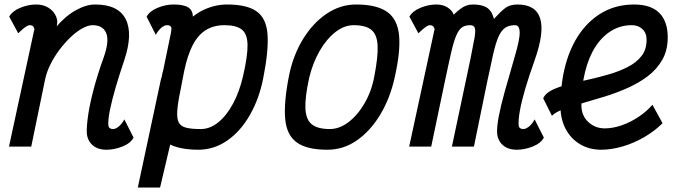

<svg xmlns="http://www.w3.org/2000/svg" viewBox="-20 -652 3040 854"><path d="M533 -121 574 -40Q561 -15 525 -0.5Q489 14 454 14Q414 14 391 -7Q368 -28 366 -62Q365 -91 372 -139.5Q379 -188 396 -253Q413 -318 441 -396Q467 -469 452.5 -504.5Q438 -540 392 -540Q372 -540 346.5 -526Q321 -512 295 -487.5Q269 -463 245.5 -432Q222 -401 204.5 -366Q187 -331 180 -296L119 0H20L130 -509Q130 -512 132 -516.5Q134 -521 132 -526Q130 -533 125.5 -536.5Q121 -540 113 -540Q105 -540 94.5 -533Q84 -526 61 -504L21 -578Q35 -603 70.5 -617.5Q106 -632 141 -632Q173 -632 196.5 -617Q220 -602 230 -577.5Q240 -553 229 -525L226 -528Q270 -580 316.5 -606Q363 -632 403 -632Q506 -632 539 -567Q572 -502 533 -385Q511 -320 494.5 -263.5Q478 -207 469 -163Q460 -119 462 -93Q463 -86 468.5 -82Q474 -78 482 -78Q495 -78 509 -90Q523 -102 533 -121Z M990 -632Q1079 -632 1122 -601Q1165 -570 1170 -498.5Q1175 -427 1151 -305Q1133 -213 1091.5 -140.5Q1050 -68 991 -27Q932 14 862 14Q834 14 810.5 11Q787 8 769 3Q751 -2 737 -9L692 182H593L693 -286Q694 -291 695.5 -297.5Q697 -304 700 -313Q701 -316 701.5 -321.5Q702 -327 705 -335L741 -509Q741 -513 741.5 -517Q742 -521 743 -526Q742 -533 737 -536.5Q732 -540 724 -540Q711 -540 697.5 -528.5Q684 -517 673 -497L632 -578Q646 -603 681.5 -617.5Q717 -632 752 -632Q796 -632 816.5 -619.5Q837 -607 838 -578Q860 -596 885.5 -608Q911 -620 937.5 -626Q964 -632 990 -632ZM1061 -313Q1082 -404 1081 -453Q1080 -502 1055 -521Q1030 -540 979 -540Q931 -540 896 -518.5Q861 -497 837.5 -452Q814 -407 799 -335L783 -252Q771 -195 768.5 -160Q766 -125 775 -107.5Q784 -90 808 -84Q832 -78 873 -78Q914 -78 951 -108Q988 -138 1016.5 -191Q1045 -244 1061 -313Z M1436 14Q1345 14 1300 -18.5Q1255 -51 1248.5 -123Q1242 -195 1265 -313Q1283 -404 1326.5 -476Q1370 -548 1431.5 -590Q1493 -632 1564 -632Q1655 -632 1701.5 -599.5Q1748 -567 1755 -495Q1762 -423 1735 -305Q1715 -215 1671.5 -142.5Q1628 -70 1568 -28Q1508 14 1436 14ZM1447 -78Q1490 -78 1530.5 -109Q1571 -140 1602 -193.5Q1633 -247 1645 -313Q1662 -400 1659.5 -449.5Q1657 -499 1631.5 -519.5Q1606 -540 1553 -540Q1511 -540 1471.5 -509Q1432 -478 1401.5 -425Q1371 -372 1355 -305Q1336 -218 1338.5 -168.5Q1341 -119 1367.5 -98.5Q1394 -78 1447 -78Z M2279 14Q2239 14 2216 -7Q2193 -28 2191 -62Q2190 -90 2198.5 -135Q2207 -180 2225 -244.5Q2243 -309 2268 -395Q2292 -475 2291.5 -507.5Q2291 -540 2271 -540Q2244 -540 2227 -528.5Q2210 -517 2197.5 -489Q2185 -461 2174 -413Q2163 -365 2148 -293L2088 0H1990L2073 -392Q2085 -451 2090.5 -483Q2096 -515 2092 -527.5Q2088 -540 2071 -540Q2050 -540 2036 -531Q2022 -522 2010.5 -496.5Q1999 -471 1987.5 -421.5Q1976 -372 1959 -291L1898 0H1800L1910 -509Q1910 -512 1912 -516.5Q1914 -521 1912 -526Q1907 -540 1893 -540Q1885 -540 1874.5 -533Q1864 -526 1841 -504L1801 -578Q1815 -603 1850.5 -617.5Q1886 -632 1921 -632Q1950 -632 1970.5 -619Q1991 -606 1998 -587Q2015 -603 2028.5 -613Q2042 -623 2055 -627.5Q2068 -632 2082 -632Q2109 -632 2126.5 -626.5Q2144 -621 2154 -611.5Q2164 -602 2169 -590.5Q2174 -579 2177 -568Q2207 -601 2227.5 -616.5Q2248 -632 2282 -632Q2363 -632 2382.5 -570Q2402 -508 2358 -384Q2333 -314 2316.5 -258Q2300 -202 2292.5 -160.5Q2285 -119 2287 -93Q2288 -86 2293.5 -82Q2299 -78 2307 -78Q2320 -78 2334 -90Q2348 -102 2358 -121L2399 -40Q2386 -15 2350 -0.5Q2314 14 2279 14Z M2882 -186 2927 -104Q2892 -69 2845.5 -42Q2799 -15 2749 -0.5Q2699 14 2654 14Q2601 14 2560 -10.5Q2519 -35 2496 -78.5Q2473 -122 2473 -178Q2473 -282 2496 -365.5Q2519 -449 2562.5 -508.5Q2606 -568 2666 -600Q2726 -632 2801 -632Q2875 -632 2912.5 -594.5Q2950 -557 2950 -486Q2950 -428 2925.5 -385.5Q2901 -343 2860.5 -312.5Q2820 -282 2770 -260Q2720 -238 2668 -222Q2616 -206 2568.5 -192.5Q2521 -179 2485.5 -166Q2450 -153 2435 -137L2396 -215Q2406 -237 2435.5 -251.5Q2465 -266 2506.5 -276.5Q2548 -287 2595.5 -297.5Q2643 -308 2689 -321.5Q2735 -335 2773 -354.5Q2811 -374 2833.5 -403Q2856 -432 2856 -475Q2856 -505 2837.5 -522.5Q2819 -540 2790 -540Q2741 -540 2700 -515.5Q2659 -491 2629 -445Q2599 -399 2582.5 -333Q2566 -267 2566 -184Q2566 -138 2596.5 -109.5Q2627 -81 2670 -81Q2706 -81 2745 -94.5Q2784 -108 2820 -132Q2856 -156 2882 -186Z"/></svg>

Font: Victor Mono Thin
Style: Italic
Weight: 100
Italic angle: -12°
Monospace: yes
Designer: Rune Bjørnerås
Version: Version 1.561;gftools[0.9.30]